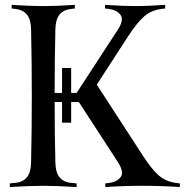

<svg xmlns="http://www.w3.org/2000/svg" viewBox="-20 -752 753 772"><path d="M528.3 -727.5Q569.3 -727.5 644 -732.4V-717.8L630.4 -716.3Q587.4 -710.9 558.1 -684.6Q530.3 -660.2 495.1 -606L369.1 -411.6L554.2 -126.5Q588.9 -72.8 617.2 -47.4Q647 -21.5 689.5 -16.1L703.1 -14.6V0Q628.4 -4.9 552.7 -4.9Q478 -4.9 403.3 0V-14.6L417 -16.1Q449.7 -20 464.8 -39.6Q480.5 -59.1 454.1 -100.1L296.9 -341.8H266.1V-258.8H229.5V-341.8H199.7Q199.7 -217.3 202.6 -100.1Q203.1 -59.6 219 -39.6Q234.9 -19.5 267.1 -16.6L288.1 -14.6V0Q206.5 -4.9 153.8 -4.9Q101.1 -4.9 19.5 0V-14.6L40.5 -16.6Q72.8 -19.5 88.6 -39.6Q104.5 -59.6 105 -100.1Q107.9 -227.1 107.9 -366.2Q107.9 -505.4 105 -632.3Q104.5 -672.9 88.6 -692.9Q72.8 -712.9 40.5 -716.3L26.9 -717.8V-732.4Q101.6 -727.5 153.8 -727.5Q206.1 -727.5 280.8 -732.4V-717.8L267.1 -716.3Q234.9 -712.9 219 -692.9Q203.1 -672.9 202.6 -632.3Q199.7 -510.3 199.7 -378.4H229.5V-478.5H266.1V-378.4H288.1L453.6 -632.3Q480 -672.9 463.9 -692.9Q448.7 -712.4 416 -716.3L402.3 -717.8V-732.4Q477.1 -727.5 528.3 -727.5Z"/></svg>

Font: Flanker
Style: Regular
Weight: 400
Designer: Flanker
Foundry: Flanker
Version: Version 2.027